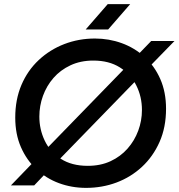

<svg xmlns="http://www.w3.org/2000/svg" viewBox="-20 -900 867 932"><path d="M264 -122 208 -180 593 -576 649 -518ZM33 0 144 -115 204 -61 146 0ZM712 -583 653 -638 714 -701H827ZM398 12Q328 12 266 -11Q204 -34 156.5 -78.5Q109 -123 81.5 -186Q54 -249 54 -329Q54 -417 84 -487.5Q114 -558 168 -608.5Q222 -659 292 -686Q362 -713 441 -713Q509 -713 571 -690.5Q633 -668 681.5 -624Q730 -580 758 -516.5Q786 -453 786 -372Q786 -282 754.5 -211Q723 -140 669 -90Q615 -40 545.5 -14Q476 12 398 12ZM406 -95Q468 -95 516.5 -117.5Q565 -140 599 -178.5Q633 -217 651 -265.5Q669 -314 669 -366Q669 -431 641.5 -485.5Q614 -540 561.5 -573Q509 -606 433 -606Q371 -606 322 -583Q273 -560 239.5 -521.5Q206 -483 188.5 -434.5Q171 -386 171 -334Q171 -272 197 -217.5Q223 -163 275.5 -129Q328 -95 406 -95ZM396 -757 503 -880H612L505 -757Z"/></svg>

Font: MuseoModerno Thin Medium
Style: Italic
Weight: 500
Italic angle: -9°
Version: Version 1.003